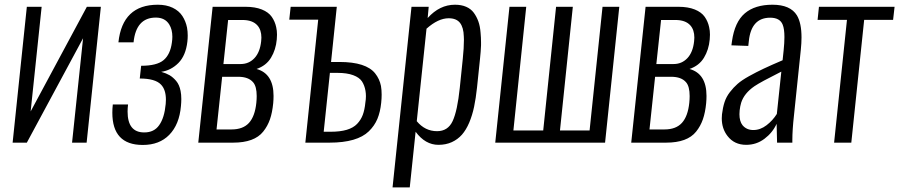

<svg xmlns="http://www.w3.org/2000/svg" viewBox="-20 -607 3827 817"><path d="M33.7 0 94.2 -578.1H157.2L110.4 -132.8L349.6 -578.1H409.2L348.6 0H286.6L333.5 -444.3L94.2 0Z M586.4 9.8Q458 9.3 458 -127.4Q458 -144 460 -162.6H524.9Q522.9 -146.5 522.9 -132.3Q522.9 -43.9 592.8 -43.5Q593.3 -43.5 594.2 -43.5Q635.7 -43.5 657.2 -74.2Q679.7 -105.5 685.1 -164.6Q686 -173.8 686 -182.6Q686 -225.6 665 -247.1Q640.6 -272.9 574.7 -272.9L580.6 -327.1Q647.5 -327.1 676 -351.1Q704.6 -375 711.4 -425.8Q713.4 -439 713.4 -450.7Q713.4 -481.4 700.2 -502.9Q682.1 -532.2 643.1 -532.2Q559.1 -532.2 548.3 -426.8H483.9Q501 -586.9 651.4 -586.9Q688 -586.9 714.8 -574Q741.7 -561 756.1 -538.8Q770.5 -516.6 775.9 -489.3Q778.8 -473.1 778.8 -455.6Q778.8 -442.9 777.3 -429.7Q770.5 -370.6 739.3 -339.1Q708 -307.6 666 -301.3Q687 -295.4 701.7 -286.9Q716.3 -278.3 729.7 -262.5Q743.2 -246.6 748.5 -219.7Q751.5 -204.6 751.5 -185.5Q751.5 -171.9 750 -156.2Q743.2 -77.1 700.2 -33.2Q658.2 9.8 587.9 9.8Q587.4 9.8 586.4 9.8Z M823.7 0 884.8 -578.1H1024.9Q1065.4 -578.1 1094 -566.7Q1122.6 -555.2 1136.5 -535.2Q1150.4 -515.1 1155.3 -491.2Q1158.7 -476.6 1158.7 -459.5Q1158.7 -449.2 1157.7 -439Q1153.8 -395.5 1133.3 -361.6Q1112.8 -327.6 1071.8 -313.5Q1144 -293.5 1144 -198.7Q1144 -184.1 1142.6 -168Q1138.7 -127.9 1128.7 -99.1Q1118.7 -70.3 1099.9 -46.9Q1081.1 -23.4 1049.1 -11.7Q1017.1 0 972.2 0ZM901.4 -56.2H965.3Q1014.2 -56.2 1039.6 -84.2Q1064.9 -112.3 1070.8 -169.9Q1072.3 -185.1 1072.3 -198.2Q1072.3 -239.3 1057.1 -256.8Q1037.1 -280.3 993.7 -280.3H925.3ZM930.7 -334.5H1003.9Q1039.1 -334.5 1062.7 -359.6Q1086.4 -384.8 1091.3 -431.6Q1092.3 -439.5 1092.3 -446.8Q1092.3 -480 1075.2 -499Q1054.7 -522 1011.2 -522H950.7Z M1279.3 0 1334 -523.4H1210.9L1216.8 -578.1H1413.1L1388.7 -343.3H1424.3Q1481.4 -343.3 1519.3 -331.1Q1557.1 -318.8 1576.2 -294.9Q1595.2 -271 1601.1 -241.2Q1604 -224.6 1604 -204.1Q1604 -188 1602.1 -169.9Q1598.1 -130.4 1585.9 -101.1Q1573.7 -71.8 1549.3 -48.1Q1524.9 -24.4 1483.2 -12.2Q1441.4 0 1382.3 0ZM1357.4 -46.4H1387.2Q1427.7 -46.4 1455.6 -54.7Q1483.4 -63 1499.5 -79.8Q1515.6 -96.7 1523.7 -118.2Q1531.7 -139.6 1534.7 -170.4Q1537.1 -184.6 1537.1 -197.8Q1537.1 -209.5 1535.2 -220.7Q1531.2 -243.7 1520.3 -260.5Q1509.3 -277.3 1482.9 -287.1Q1456.5 -296.9 1416 -296.9H1383.8Z M1650.4 190.4 1731 -578.1H1804.2L1799.8 -530.3Q1850.6 -586.9 1916 -586.9Q1943.4 -586.9 1963.6 -578.1Q1983.9 -569.3 1996.1 -552.7Q2008.3 -536.1 2015.6 -515.6Q2022.9 -495.1 2024.9 -467.8Q2026.9 -446.8 2026.9 -427.2Q2026.9 -420.4 2026.9 -414.1Q2025.9 -388.2 2022.5 -356.4L2009.8 -234.4Q2004.9 -188.5 1997.3 -152.3Q1989.7 -116.2 1976.6 -85.2Q1963.4 -54.2 1945.6 -33.9Q1927.7 -13.7 1902.6 -2.2Q1877.4 9.3 1845.7 9.3Q1789.6 9.3 1748.5 -46.4L1723.6 190.4ZM1839.8 -48.8Q1886.2 -48.8 1906.2 -92Q1926.3 -135.3 1936.5 -233.4L1949.2 -356.4Q1954.1 -403.3 1954.1 -438Q1954.1 -444.8 1953.6 -451.7Q1952.6 -490.2 1937.3 -509.8Q1921.9 -529.3 1889.2 -529.3Q1844.7 -529.3 1794.9 -484.9L1753.4 -91.3Q1788.6 -48.8 1839.8 -48.8Z M2087.4 0 2147.9 -578.1H2219.2L2164.6 -51.8H2291.5L2346.2 -578.1H2417.5L2362.8 -51.8H2488.8L2543.9 -578.1H2615.2L2554.7 0Z M2666 0 2727.1 -578.1H2867.2Q2907.7 -578.1 2936.3 -566.7Q2964.8 -555.2 2978.8 -535.2Q2992.7 -515.1 2997.6 -491.2Q3001 -476.6 3001 -459.5Q3001 -449.2 3000 -439Q2996.1 -395.5 2975.6 -361.6Q2955.1 -327.6 2914.1 -313.5Q2986.3 -293.5 2986.3 -198.7Q2986.3 -184.1 2984.9 -168Q2981 -127.9 2970.9 -99.1Q2960.9 -70.3 2942.1 -46.9Q2923.3 -23.4 2891.4 -11.7Q2859.4 0 2814.5 0ZM2743.7 -56.2H2807.6Q2856.4 -56.2 2881.8 -84.2Q2907.2 -112.3 2913.1 -169.9Q2914.6 -185.1 2914.6 -198.2Q2914.6 -239.3 2899.4 -256.8Q2879.4 -280.3 2835.9 -280.3H2767.6ZM2772.9 -334.5H2846.2Q2881.3 -334.5 2905 -359.6Q2928.7 -384.8 2933.6 -431.6Q2934.6 -439.5 2934.6 -446.8Q2934.6 -480 2917.5 -499Q2897 -522 2853.5 -522H2793Z M3155.3 9.3Q3104.5 9.3 3075.7 -28.3Q3051.3 -59.6 3051.3 -103.5Q3051.3 -111.8 3052.2 -120.6Q3055.7 -149.4 3063 -172.1Q3070.3 -194.8 3085.7 -214.8Q3101.1 -234.9 3118.7 -250.2Q3136.2 -265.6 3167.5 -283Q3198.7 -300.3 3229.7 -314.9Q3260.7 -329.6 3310.1 -350.6L3314.5 -392.1Q3317.9 -424.8 3317.9 -449.2Q3317.9 -483.9 3310.5 -502Q3298.8 -531.7 3257.3 -531.7Q3176.8 -531.7 3166.5 -432.6L3164.1 -411.6L3092.3 -414.1Q3092.8 -418 3094.7 -431.6Q3106.4 -513.7 3149.4 -550.3Q3192.4 -586.9 3267.1 -586.9Q3343.3 -586.9 3371.1 -541.5Q3390.6 -508.8 3390.6 -447.8Q3390.6 -423.8 3387.7 -396L3358.4 -114.7Q3351.6 -54.2 3351.6 -10.7Q3351.6 -5.4 3351.6 0H3286.6Q3284.7 -59.1 3284.7 -80.1Q3267.1 -42 3232.9 -16.4Q3198.7 9.3 3155.3 9.3ZM3185.5 -53.7Q3215.3 -53.7 3241.7 -74Q3268.1 -94.2 3285.6 -122.1L3304.7 -302.2Q3216.3 -257.8 3190.4 -240.2Q3146.5 -210 3133.8 -169.9Q3129.4 -155.3 3127.4 -137.7Q3126.5 -128.9 3126.5 -121.1Q3126.5 -90.8 3139.6 -74.2Q3156.7 -53.7 3185.5 -53.7Z M3529.3 0 3584 -522.5H3459L3464.8 -578.1H3786.6L3780.3 -522.5H3657.2L3602.5 0Z"/></svg>

Font: Oswald
Style: Light
Weight: 300
Designer: Vernon Adams
Foundry: Vernon Adams
Version: 3.0; ttfautohint (v0.95.6-bc232) -l 8 -r 50 -G 200 -x 0 -w "